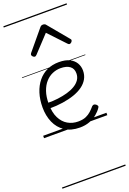

<svg xmlns="http://www.w3.org/2000/svg" viewBox="-241 -1005 1007 1500"><g transform="rotate(-20 263.0 -255.0)"><path d="M293 18Q219 18 169.5 -15Q120 -48 95.5 -104Q71 -160 71 -229Q71 -294 88 -347.5Q105 -401 136.5 -439.5Q168 -478 212 -498.5Q256 -519 311 -519Q365 -519 399 -502Q433 -485 450 -456.5Q467 -428 467 -393Q467 -355 450 -324.5Q433 -294 402 -271.5Q371 -249 328 -234Q285 -219 232 -211Q179 -203 120 -203V-249Q165 -248 207.5 -253.5Q250 -259 287 -269.5Q324 -280 352 -297Q380 -314 395.5 -337Q411 -360 411 -390Q411 -430 383.5 -450Q356 -470 307 -470Q272 -470 239.5 -456Q207 -442 181.5 -413.5Q156 -385 141 -342Q126 -299 126 -240Q126 -168 149 -122Q172 -76 210.5 -53.5Q249 -31 296 -31Q335 -31 360.5 -42Q386 -53 404.5 -70Q423 -87 439 -106Q448 -114 455.5 -113.5Q463 -113 472 -107Q480 -101 483 -93Q486 -85 479 -77Q463 -53 436.5 -31Q410 -9 374 4.5Q338 18 293 18ZM151 -623Q143 -623 135 -631Q127 -639 127 -647Q127 -649 128.5 -652Q130 -655 132 -659L270 -825Q275 -831 280.5 -834Q286 -837 295 -837Q304 -837 310 -834Q316 -831 320 -825L458 -659Q462 -655 463 -652Q464 -649 464 -647Q464 -639 456 -631Q448 -623 440 -623Q435 -623 431.5 -625.5Q428 -628 424 -632L295 -769L167 -632Q163 -628 159 -625.5Q155 -623 151 -623ZM0 410H526V420H0ZM0 -20H526V0H0ZM0 -505H526V-500H0ZM0 -930H526V-920H0Z"/></g></svg>

Font: Playwrite DE Grund Guides
Style: Regular
Weight: 400
Designer: Veronika Burian, José Scaglione
Foundry: TypeTogether
Version: Version 1.003